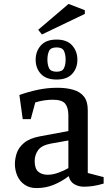

<svg xmlns="http://www.w3.org/2000/svg" viewBox="-20 -949 567 980"><path d="M166 11Q131 11 106 -6Q81 -23 68.5 -51.5Q56 -80 56 -112Q56 -137 65 -166Q74 -195 102 -219Q130 -243 183 -253L329 -280V-360Q329 -399 313 -419.5Q297 -440 249 -440Q228 -440 204.5 -436.5Q181 -433 160 -426L137 -341H96L79 -464Q123 -480 172 -490.5Q221 -501 273 -501Q320 -501 355 -490.5Q390 -480 409 -455.5Q428 -431 428 -387V-66L509 -45V-12Q479 -3 454.5 0.5Q430 4 408 4Q381 4 359 -9Q337 -22 331 -50Q294 -22 253.5 -5.5Q213 11 166 11ZM223 -57Q250 -57 279.5 -68Q309 -79 329 -91V-232L239 -216Q192 -207 174.5 -182.5Q157 -158 157 -127Q157 -88 175.5 -72.5Q194 -57 223 -57ZM269 -543Q215 -543 188.5 -572Q162 -601 162 -644Q162 -687 188.5 -717Q215 -747 269 -747Q322 -747 348.5 -717Q375 -687 375 -644Q375 -601 348.5 -572Q322 -543 269 -543ZM269 -583Q298 -583 306.5 -601Q315 -619 315 -644Q315 -671 306.5 -689Q298 -707 269 -707Q239 -707 230.5 -689Q222 -671 222 -644Q222 -619 230.5 -601Q239 -583 269 -583ZM194 -773 175 -797 330 -929 413 -897V-878Z"/></svg>

Font: Manuale Medium
Style: Regular
Weight: 500
Designer: Eduardo Tunni / Pablo Cosgaya
Foundry: Eduardo Tunni / Pablo Cosgaya
Version: Version 1.002